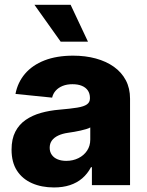

<svg xmlns="http://www.w3.org/2000/svg" viewBox="-20 -782 623 811"><path d="M208 9.8Q155.8 9.8 115.2 -8.1Q74.7 -25.9 51.8 -61Q28.8 -96.2 28.8 -149.9Q28.8 -194.8 44.7 -225.6Q60.5 -256.3 88.6 -275.6Q116.7 -294.9 153.3 -305.2Q189.9 -315.4 231.4 -318.8Q277.8 -322.8 306.2 -327.4Q334.5 -332 347.2 -341.1Q359.9 -350.1 359.9 -366.2V-368.7Q359.9 -386.7 351.1 -399.7Q342.3 -412.6 325.9 -419.4Q309.6 -426.3 286.1 -426.3Q262.7 -426.3 244.9 -419.2Q227.1 -412.1 215.6 -399.4Q204.1 -386.7 200.2 -369.6L45.4 -385.3Q54.7 -434.1 85.7 -470.5Q116.7 -506.8 168 -526.9Q219.2 -546.9 289.1 -546.9Q340.8 -546.9 384.8 -534.9Q428.7 -522.9 461.2 -499.8Q493.7 -476.6 511.5 -442.9Q529.3 -409.2 529.3 -365.2V0H368.2V-75.7H364.3Q349.6 -47.9 327.4 -28.8Q305.2 -9.8 275.4 0Q245.6 9.8 208 9.8ZM259.8 -102.5Q288.1 -102.5 311.3 -114Q334.5 -125.5 347.9 -145.8Q361.3 -166 361.3 -192.4V-243.7Q354.5 -239.7 343.8 -236.6Q333 -233.4 320.3 -230.5Q307.6 -227.5 294.2 -225.3Q280.8 -223.1 268.1 -221.2Q243.7 -217.8 226.1 -209.5Q208.5 -201.2 199.2 -188.5Q189.9 -175.8 189.9 -157.7Q189.9 -140.1 199 -127.7Q208 -115.2 223.6 -108.9Q239.3 -102.5 259.8 -102.5ZM236.3 -606 125.5 -761.7H278.3L351.6 -606Z"/></svg>

Font: Inter 18pt ExtraBold
Style: Regular
Weight: 800
Designer: Rasmus Andersson
Foundry: rsms
Version: Version 4.001;git-66647c0bb